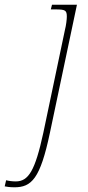

<svg xmlns="http://www.w3.org/2000/svg" viewBox="-155 -556 374 816"><path d="M-94 240C-21 240 16 204 57 9L172 -536H66L61 -516H81C123 -516 129 -512 129 -485C129 -474 126 -448 121 -429L29 9C-6 170 -34 215 -88 215C-103 215 -118 213 -129 210L-135 236C-130 237 -115 240 -94 240Z"/></svg>

Font: Noto Serif Condensed Thin
Style: Italic
Weight: 100
Width: 3
Italic angle: -12°
Designer: Monotype Design Team
Foundry: Monotype Imaging Inc.
Version: Version 2.013